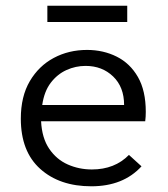

<svg xmlns="http://www.w3.org/2000/svg" viewBox="-20 -643 590 673"><path d="M300 10Q189 10 121 -51Q53 -112 53 -227Q53 -305 84.5 -358.5Q116 -412 168.5 -440Q221 -468 285 -468Q342 -468 389 -444.5Q436 -421 463.5 -373Q491 -325 491 -251Q491 -242 490.5 -234Q490 -226 489 -218H124Q127 -159 152.5 -121.5Q178 -84 217.5 -66.5Q257 -49 302 -49Q382 -49 432 -100L476 -60Q412 10 300 10ZM128 -275H415Q415 -338 376.5 -375Q338 -412 280 -412Q245 -412 213 -397.5Q181 -383 158 -353Q135 -323 128 -275ZM146 -566V-623H426V-566Z"/></svg>

Font: Inconsolata SemiExpanded
Style: Regular
Weight: 400
Width: 6
Monospace: yes
Designer: Raph Levien, Cyreal, Brenton Simpson
Foundry: Raph Levien, Cyreal, Google
Version: Version 3.000; ttfautohint (v1.8.2.53-6de2)